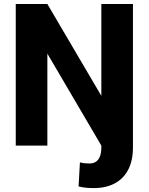

<svg xmlns="http://www.w3.org/2000/svg" viewBox="-20 -731 747 964"><path d="M59.1 -710.9H217.8V0H59.1ZM106 -652.3 217.8 -710.9 601.1 -58.6 488.8 0ZM488.8 -710.9H647.5V9.3Q647.5 75.2 623.8 120.8Q600.1 166.5 555.9 189.9Q511.7 213.4 450.7 213.4Q430.7 213.4 412.8 211.7Q395 210 374.5 205.1L381.3 84.5Q393.1 87.4 403.3 88.6Q413.6 89.8 429.7 89.8Q448.7 89.8 461.9 80.8Q475.1 71.8 481.9 54Q488.8 36.1 488.8 9.3Z"/></svg>

Font: Roboto ExtraBold
Style: Regular
Weight: 800
Designer: Christian Robertson
Foundry: Google
Version: Version 3.009; 2024